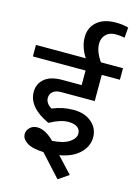

<svg xmlns="http://www.w3.org/2000/svg" viewBox="-164 -993 861 1198"><g transform="rotate(15 266.0 -393.5)"><path d="M60.7 -93Q60.7 -117.8 79.6 -136Q98.6 -154.2 127.4 -154.2Q179 -154.2 236.6 -96.6Q307.9 -100.6 345.8 -125.6Q383.7 -150.7 383.7 -182.5Q383.7 -207.8 363.8 -222.4Q343.8 -237.1 305.9 -237.1Q253.8 -237.1 188.6 -200.2H182.5Q47 -263.4 47 -363Q47 -414.1 85.2 -447.2Q123.4 -480.3 201.2 -480.3H325.1V-574.3H-15.2V-648.6H306.4Q265.9 -712.3 265.9 -774.3Q265.9 -836.2 309.4 -874.4Q352.9 -912.5 431.2 -912.5Q476.7 -912.5 512.6 -902.4L507.1 -835.2Q477.8 -841.3 448.9 -841.3Q409 -841.3 386 -818Q363 -794.7 363 -758.8Q363 -707.8 404.4 -648.6H547V-574.3H429.7V-405H212.3Q178 -405 159.8 -389.3Q141.6 -373.6 141.6 -349.3Q141.6 -314 181 -290.2Q246.2 -318 317.7 -318Q389.3 -318 434 -280.1Q478.8 -242.2 478.8 -183.5Q478.8 -124.9 432.5 -80.4Q386.2 -35.9 303.3 -21.7L398.4 80.4L331.6 126.4L202.7 -14.7Q129.9 -17.2 95.3 -39.9Q60.7 -62.7 60.7 -93Z"/></g></svg>

Font: Khula Semibold
Style: Regular
Weight: 600
Designer: Erin McLaughlin, Steve Matteson
Version: Version 1.000;PS 1.0;hotconv 1.0.72;makeotf.lib2.5.5900; ttf